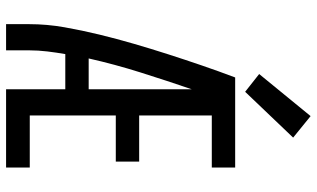

<svg xmlns="http://www.w3.org/2000/svg" viewBox="-220 -796 1017 616"><g transform="rotate(90 288.0 -488.5)"><path d="M58 0H142V-74Q142 -103 145.5 -132Q149 -161 154 -190H267V0H518V-76H351V-352H499V-427H351V-660H518V-735H229Q209 -682 190.5 -628Q172 -574 154.5 -519.5Q137 -465 121 -410Q105 -355 91.5 -299.5Q78 -244 68 -187.5Q58 -131 58 -74ZM168 -265Q187 -349 213 -431.5Q239 -514 267 -596V-265ZM275 -767 422 -921 353 -977 218 -812Z"/></g></svg>

Font: Iosevka SS01 Extended
Style: Regular
Weight: 400
Width: 7
Monospace: yes
Designer: Belleve Invis
Foundry: Belleve Invis
Version: Version 3.4.7; ttfautohint (v1.8.3)